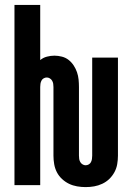

<svg xmlns="http://www.w3.org/2000/svg" viewBox="-20 -755 540 783"><path d="M329 8Q312 8 294.5 5Q277 2 261.5 -5.5Q246 -13 233 -25Q220 -37 212 -52.5Q204 -68 201 -85.5Q198 -103 198 -120V-400Q198 -407 197 -413.5Q196 -420 192.5 -426Q189 -432 183 -435.5Q177 -439 171 -439Q164 -439 158 -435.5Q152 -432 149 -426Q146 -420 145 -413.5Q144 -407 144 -400V0H39V-735H144V-510Q156 -520 171.5 -524Q187 -528 202 -528Q217 -528 232.5 -524Q248 -520 260 -510.5Q272 -501 280.5 -488Q289 -475 294 -460.5Q299 -446 300.5 -430.5Q302 -415 302 -400V-120Q302 -113 303 -106.5Q304 -100 307.5 -94Q311 -88 317 -84.5Q323 -81 329 -81Q336 -81 342 -84.5Q348 -88 351 -94Q354 -100 355 -106.5Q356 -113 356 -120V-520H461V-120Q461 -103 458 -85.5Q455 -68 446.5 -52.5Q438 -37 425.5 -25Q413 -13 397 -5.5Q381 2 364 5Q347 8 329 8Z"/></svg>

Font: Iosevka Extrabold
Style: Regular
Weight: 800
Monospace: yes
Designer: Belleve Invis
Foundry: Belleve Invis
Version: Version 32.5.0; ttfautohint (v1.8.4)